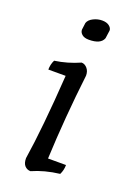

<svg xmlns="http://www.w3.org/2000/svg" viewBox="-136 -734 559 803"><g transform="rotate(20 143.5 -332.5)"><path d="M33 -410Q33 -433 43 -453Q100 -461 154 -485Q168 -485 179 -472.5Q190 -460 190 -440Q167 -245 159 -60H239Q239 -37 229 -17Q162 -9 108 15Q93 15 82.5 4Q72 -7 72 -30Q94 -170 110 -410ZM218 -651 213 -615Q202 -585 149 -585Q129 -585 118.5 -594Q108 -603 108 -615L112 -646Q117 -661 136 -670.5Q155 -680 175 -680Q195 -680 206.5 -671Q218 -662 218 -651Z"/></g></svg>

Font: Kotta One
Style: Regular
Weight: 400
Designer: Ania Kruk
Foundry: Ania Kruk
Version: Version 1.001